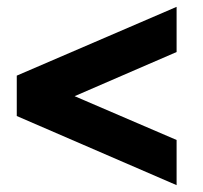

<svg xmlns="http://www.w3.org/2000/svg" viewBox="-20 -644 592 561"><path d="M29 -305V-423L496 -624V-492L198 -363L496 -235V-103Z"/></svg>

Font: Encode Sans Narrow
Style: ExtraBold
Weight: 800
Designer: Pablo Impallari, Andres Torresi
Foundry: Pablo Impallari, Andres Torresi
Version: Version 1.000; ttfautohint (v1.00) -l 8 -r 50 -G 200 -x 14 -